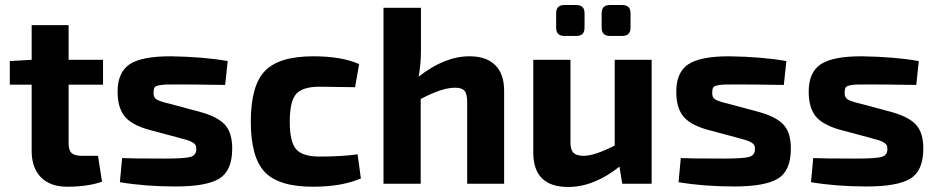

<svg xmlns="http://www.w3.org/2000/svg" viewBox="-20 -731 3728 764"><path d="M253 -394V-161Q253 -133 265 -122Q277 -111 307 -111H370L386 -8Q329 12 247 12Q180 12 143 -25.5Q106 -63 106 -130V-394H19V-488L106 -493V-631H253V-493H390V-394Z M691 -183 568 -216Q500 -236 474 -270.5Q448 -305 448 -366Q448 -443 495.5 -475Q543 -507 658 -507Q791 -505 886 -488L876 -393Q750 -395 686 -395Q651 -395 637.5 -394.5Q624 -394 610.5 -391Q597 -388 594 -381.5Q591 -375 591 -362Q591 -357 591.5 -353Q592 -349 594 -345.5Q596 -342 597.5 -340Q599 -338 603 -335.5Q607 -333 609.5 -332Q612 -331 618.5 -328.5Q625 -326 628.5 -325Q632 -324 641.5 -321.5Q651 -319 656 -318L782 -284Q848 -265 876 -233.5Q904 -202 904 -140Q904 -52 853 -20.5Q802 11 678 11Q558 11 457 -6L466 -102Q502 -100 637 -100Q714 -100 737.5 -106.5Q761 -113 761 -137Q761 -142 760.5 -146Q760 -150 758 -153.5Q756 -157 754 -159Q752 -161 747.5 -163.5Q743 -166 740.5 -167.5Q738 -169 731 -171.5Q724 -174 720 -175Q716 -176 706.5 -178.5Q697 -181 691 -183Z M1403 -117 1416 -21Q1340 12 1225 12Q1089 12 1033.5 -46.5Q978 -105 978 -247Q978 -390 1034 -448.5Q1090 -507 1227 -507Q1339 -507 1409 -476L1393 -384Q1285 -386 1252 -386Q1184 -386 1158.5 -357Q1133 -328 1133 -247Q1133 -166 1158.5 -137Q1184 -108 1252 -108Q1339 -108 1403 -117Z M1655 -700V-529Q1655 -478 1646 -426Q1749 -507 1848 -507Q1915 -507 1950.5 -472Q1986 -437 1986 -370V0H1839V-324Q1839 -357 1828.5 -369.5Q1818 -382 1791 -382Q1738 -382 1654 -337V0H1506V-700Z M2274 -588H2225Q2193 -588 2193 -621V-678Q2193 -711 2225 -711H2274Q2306 -711 2306 -678V-621Q2306 -588 2274 -588ZM2456 -588H2407Q2374 -588 2374 -621V-678Q2374 -711 2407 -711H2456Q2489 -711 2489 -678V-621Q2489 -588 2456 -588ZM2573 -493V0H2456L2445 -68Q2343 13 2241 13Q2102 13 2102 -124V-493H2250V-169Q2249 -137 2261 -124Q2273 -111 2303 -111Q2346 -111 2426 -152V-493Z M2914 -183 2791 -216Q2723 -236 2697 -270.5Q2671 -305 2671 -366Q2671 -443 2718.5 -475Q2766 -507 2881 -507Q3014 -505 3109 -488L3099 -393Q2973 -395 2909 -395Q2874 -395 2860.5 -394.5Q2847 -394 2833.5 -391Q2820 -388 2817 -381.5Q2814 -375 2814 -362Q2814 -357 2814.5 -353Q2815 -349 2817 -345.5Q2819 -342 2820.5 -340Q2822 -338 2826 -335.5Q2830 -333 2832.5 -332Q2835 -331 2841.5 -328.5Q2848 -326 2851.5 -325Q2855 -324 2864.5 -321.5Q2874 -319 2879 -318L3005 -284Q3071 -265 3099 -233.5Q3127 -202 3127 -140Q3127 -52 3076 -20.5Q3025 11 2901 11Q2781 11 2680 -6L2689 -102Q2725 -100 2860 -100Q2937 -100 2960.5 -106.5Q2984 -113 2984 -137Q2984 -142 2983.5 -146Q2983 -150 2981 -153.5Q2979 -157 2977 -159Q2975 -161 2970.5 -163.5Q2966 -166 2963.5 -167.5Q2961 -169 2954 -171.5Q2947 -174 2943 -175Q2939 -176 2929.5 -178.5Q2920 -181 2914 -183Z M3441 -183 3318 -216Q3250 -236 3224 -270.5Q3198 -305 3198 -366Q3198 -443 3245.5 -475Q3293 -507 3408 -507Q3541 -505 3636 -488L3626 -393Q3500 -395 3436 -395Q3401 -395 3387.5 -394.5Q3374 -394 3360.5 -391Q3347 -388 3344 -381.5Q3341 -375 3341 -362Q3341 -357 3341.5 -353Q3342 -349 3344 -345.5Q3346 -342 3347.5 -340Q3349 -338 3353 -335.5Q3357 -333 3359.5 -332Q3362 -331 3368.5 -328.5Q3375 -326 3378.5 -325Q3382 -324 3391.5 -321.5Q3401 -319 3406 -318L3532 -284Q3598 -265 3626 -233.5Q3654 -202 3654 -140Q3654 -52 3603 -20.5Q3552 11 3428 11Q3308 11 3207 -6L3216 -102Q3252 -100 3387 -100Q3464 -100 3487.5 -106.5Q3511 -113 3511 -137Q3511 -142 3510.5 -146Q3510 -150 3508 -153.5Q3506 -157 3504 -159Q3502 -161 3497.5 -163.5Q3493 -166 3490.5 -167.5Q3488 -169 3481 -171.5Q3474 -174 3470 -175Q3466 -176 3456.5 -178.5Q3447 -181 3441 -183Z"/></svg>

Font: Exo 2.0
Style: Bold
Weight: 700
Designer: Natanael Gama
Version: Version 1.001;PS 001.001;hotconv 1.0.70;makeotf.lib2.5.58329